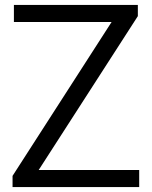

<svg xmlns="http://www.w3.org/2000/svg" viewBox="-20 -760 616 780"><path d="M31 0V-45.5L445.5 -689.5L451 -670.5H36.5V-740H540V-694.5L125 -50.5L120 -69.5H545.5V0Z"/></svg>

Font: Encode Sans SC Condensed Thin
Style: Regular
Weight: 400
Version: Version 3.002